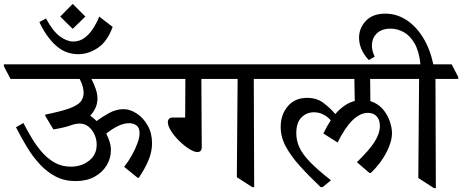

<svg xmlns="http://www.w3.org/2000/svg" viewBox="-48 -950 2371 985"><path d="M340 -21Q283 -21 238.5 -44Q194 -67 157.5 -106Q121 -145 91 -194.5Q61 -244 34 -297L72 -319Q90 -284 113 -245Q136 -206 165 -172Q194 -138 231 -116.5Q268 -95 315 -95Q370 -95 409 -125.5Q448 -156 448 -208Q448 -235 437 -259.5Q426 -284 406.5 -300Q387 -316 361 -316Q339 -316 310 -305.5Q281 -295 226 -286L184 -356V-362Q263 -378 305.5 -393Q348 -408 364.5 -427Q381 -446 381 -474Q381 -488 376.5 -505.5Q372 -523 361 -545H6L-28 -610V-620H754L788 -555V-545H421Q434 -520 443 -494Q452 -468 452 -445Q452 -419 442 -397Q432 -375 415 -357Q432 -344 448 -329Q475 -350 511.5 -370Q548 -390 586 -390Q619 -390 653 -368Q687 -346 709.5 -306.5Q732 -267 732 -215Q732 -172 714 -128.5Q696 -85 664 -38H658L589 -94Q611 -122 628.5 -153.5Q646 -185 657 -215Q668 -245 668 -267Q668 -296 651.5 -307Q635 -318 615 -318Q584 -318 550.5 -300Q517 -282 497 -264Q508 -244 514.5 -222.5Q521 -201 521 -180Q521 -138 499 -101.5Q477 -65 436.5 -43Q396 -21 340 -21Z M154 -837 188 -855Q223 -790 259 -763.5Q295 -737 328 -737Q362 -737 388 -757.5Q414 -778 432.5 -808Q451 -838 461 -865L530 -812Q502 -736 453.5 -704Q405 -672 354 -672Q287 -672 237.5 -717.5Q188 -763 154 -837ZM325 -930 390 -865 325 -802 261 -865Z M1371 -545H1254L1256 10H1246L1167 -41L1171 -545H985L987 -195Q987 -170 964 -170Q948 -170 922.5 -186Q897 -202 872 -226.5Q847 -251 830 -277.5Q813 -304 813 -324Q813 -333 819 -340Q825 -347 838 -347H902L903 -545H766L732 -610V-620H1337L1371 -555Z M1607 10H1597Q1536 -48 1490 -99Q1444 -150 1418 -198.5Q1392 -247 1392 -299Q1392 -362 1428.5 -405Q1465 -448 1528 -448Q1576 -448 1610 -423Q1644 -398 1672 -365Q1694 -390 1719 -407.5Q1744 -425 1772 -432L1770 -545H1349L1315 -610V-620H2002L2036 -555V-545H1851L1852 -431Q1891 -419 1915.5 -390.5Q1940 -362 1951.5 -328Q1963 -294 1963 -267Q1963 -224 1935 -169Q1907 -114 1855 -63H1847L1783 -118Q1847 -180 1874 -223Q1901 -266 1901 -303Q1901 -335 1884.5 -353Q1868 -371 1839 -371Q1800 -371 1761 -333.5Q1722 -296 1684 -219L1611 -265Q1629 -303 1649 -333Q1611 -374 1563 -374Q1525 -374 1498.5 -347.5Q1472 -321 1472 -266Q1472 -230 1487.5 -195Q1503 -160 1542 -119.5Q1581 -79 1650 -25Z M2188 15H2178L2098 -37L2102 -545H2014L1980 -610V-620H2109Q2102 -687 2079 -727Q2056 -767 2023.5 -785Q1991 -803 1956 -803Q1910 -803 1885 -778.5Q1860 -754 1860 -716Q1860 -690 1874 -659L1844 -642Q1819 -668 1806.5 -697.5Q1794 -727 1794 -756Q1794 -806 1829 -843Q1864 -880 1929 -880Q1986 -880 2035.5 -848.5Q2085 -817 2121.5 -758.5Q2158 -700 2175 -620H2269L2303 -555V-545H2186Z"/></svg>

Font: Tiro Devanagari Marathi
Style: Regular
Weight: 400
Designer: Devanagari: John Hudson & Fiona Ross. Latin: John Hudson.
Foundry: Tiro Typeworks Ltd.
Version: Version 1.52